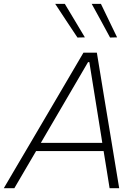

<svg xmlns="http://www.w3.org/2000/svg" viewBox="-38 -990 733 1010"><path d="M-18 0Q16 -58 53.5 -121.8Q91 -185.5 125 -243L269 -488Q306 -551 337.2 -604.2Q368.5 -657.5 401 -713H471.5Q480 -660 489 -606.2Q498 -552.5 508.5 -487L549 -242.5Q559 -183 569.2 -119.8Q579.5 -56.5 589 0H538.5Q531 -47 523 -97Q515 -147 507 -195.5H152Q123.5 -147 94.5 -97.5Q65.5 -48 37.5 0ZM195 -269.5Q186 -254 177 -238.5H500L495.5 -268L432 -663H425ZM369.5 -792.5Q340.5 -836 311.2 -880.2Q282 -924.5 252.5 -969.5H303Q329 -926.5 355.5 -882Q382 -837.5 408.5 -793.5ZM541 -792.5Q517 -837 492.8 -881.5Q468.5 -926 444.5 -969.5H493Q514 -926.5 535.2 -882Q556.5 -837.5 578 -793.5Z"/></svg>

Font: Commissioner ExtraLight
Style: Italic
Weight: 200
Italic angle: -12°
Designer: Kostas Bartsokas
Foundry: Kostas Bartsokas
Version: Version 1.000; ttfautohint (v1.8.3)